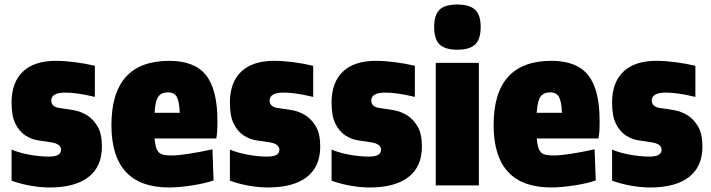

<svg xmlns="http://www.w3.org/2000/svg" viewBox="-20 -817 3134 846"><path d="M199 9Q157 9 113 1Q69 -7 31 -21V-158Q63 -144 109 -135.5Q155 -127 196 -127Q249 -127 249 -157Q249 -185 198 -191Q174 -194 145 -199Q116 -204 90.5 -221Q65 -238 48 -271.5Q31 -305 31 -365Q31 -454 81 -501.5Q131 -549 226 -549Q264 -549 310.5 -543Q357 -537 398 -527V-390Q373 -396 354.5 -399.5Q336 -403 321 -405Q306 -407 293.5 -408Q281 -409 268 -409Q206 -409 206 -374Q206 -344 249 -340Q274 -337 305 -331.5Q336 -326 363.5 -309Q391 -292 410 -259.5Q429 -227 429 -171Q429 -83 370 -37Q311 9 199 9Z M725 9Q471 9 471 -266Q471 -549 726 -549Q837 -549 887.5 -486Q938 -423 938 -285Q938 -254 937 -239Q936 -224 933 -207H661Q663 -183 667.5 -168Q672 -153 680.5 -145Q689 -137 703 -134.5Q717 -132 737 -132Q765 -132 813 -139.5Q861 -147 916 -159L921 -22Q901 -15 877 -9.5Q853 -4 827 0Q801 4 774.5 6.5Q748 9 725 9ZM720 -410Q691 -410 677.5 -391Q664 -372 661 -320H772Q770 -370 759 -390Q748 -410 720 -410Z M1161 9Q1119 9 1075 1Q1031 -7 993 -21V-158Q1025 -144 1071 -135.5Q1117 -127 1158 -127Q1211 -127 1211 -157Q1211 -185 1160 -191Q1136 -194 1107 -199Q1078 -204 1052.5 -221Q1027 -238 1010 -271.5Q993 -305 993 -365Q993 -454 1043 -501.5Q1093 -549 1188 -549Q1226 -549 1272.5 -543Q1319 -537 1360 -527V-390Q1335 -396 1316.5 -399.5Q1298 -403 1283 -405Q1268 -407 1255.5 -408Q1243 -409 1230 -409Q1168 -409 1168 -374Q1168 -344 1211 -340Q1236 -337 1267 -331.5Q1298 -326 1325.5 -309Q1353 -292 1372 -259.5Q1391 -227 1391 -171Q1391 -83 1332 -37Q1273 9 1161 9Z M1609 9Q1567 9 1523 1Q1479 -7 1441 -21V-158Q1473 -144 1519 -135.5Q1565 -127 1606 -127Q1659 -127 1659 -157Q1659 -185 1608 -191Q1584 -194 1555 -199Q1526 -204 1500.5 -221Q1475 -238 1458 -271.5Q1441 -305 1441 -365Q1441 -454 1491 -501.5Q1541 -549 1636 -549Q1674 -549 1720.5 -543Q1767 -537 1808 -527V-390Q1783 -396 1764.5 -399.5Q1746 -403 1731 -405Q1716 -407 1703.5 -408Q1691 -409 1678 -409Q1616 -409 1616 -374Q1616 -344 1659 -340Q1684 -337 1715 -331.5Q1746 -326 1773.5 -309Q1801 -292 1820 -259.5Q1839 -227 1839 -171Q1839 -83 1780 -37Q1721 9 1609 9Z M1995 -598Q1941 -598 1917 -621Q1893 -644 1893 -698Q1893 -751 1916.5 -774Q1940 -797 1995 -797Q2049 -797 2073.5 -774Q2098 -751 2098 -698Q2098 -645 2074 -621.5Q2050 -598 1995 -598ZM1900 -540H2090V0H1900Z M2409 9Q2155 9 2155 -266Q2155 -549 2410 -549Q2521 -549 2571.5 -486Q2622 -423 2622 -285Q2622 -254 2621 -239Q2620 -224 2617 -207H2345Q2347 -183 2351.5 -168Q2356 -153 2364.5 -145Q2373 -137 2387 -134.5Q2401 -132 2421 -132Q2449 -132 2497 -139.5Q2545 -147 2600 -159L2605 -22Q2585 -15 2561 -9.5Q2537 -4 2511 0Q2485 4 2458.5 6.5Q2432 9 2409 9ZM2404 -410Q2375 -410 2361.5 -391Q2348 -372 2345 -320H2456Q2454 -370 2443 -390Q2432 -410 2404 -410Z M2845 9Q2803 9 2759 1Q2715 -7 2677 -21V-158Q2709 -144 2755 -135.5Q2801 -127 2842 -127Q2895 -127 2895 -157Q2895 -185 2844 -191Q2820 -194 2791 -199Q2762 -204 2736.5 -221Q2711 -238 2694 -271.5Q2677 -305 2677 -365Q2677 -454 2727 -501.5Q2777 -549 2872 -549Q2910 -549 2956.5 -543Q3003 -537 3044 -527V-390Q3019 -396 3000.5 -399.5Q2982 -403 2967 -405Q2952 -407 2939.5 -408Q2927 -409 2914 -409Q2852 -409 2852 -374Q2852 -344 2895 -340Q2920 -337 2951 -331.5Q2982 -326 3009.5 -309Q3037 -292 3056 -259.5Q3075 -227 3075 -171Q3075 -83 3016 -37Q2957 9 2845 9Z"/></svg>

Font: Encode Sans Compressed
Style: Black
Weight: 900
Designer: Pablo Impallari, Andres Torresi
Foundry: Pablo Impallari, Andres Torresi
Version: Version 1.000; ttfautohint (v1.00) -l 8 -r 50 -G 200 -x 14 -